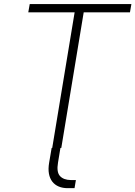

<svg xmlns="http://www.w3.org/2000/svg" viewBox="-20 -748 685 971"><path d="M285.6 0 273.4 74.2Q265.1 122.1 283.2 142.1Q301.3 162.1 338.4 162.6H363.8L356.9 203.6H322.3Q296.9 203.6 277.1 195.3Q257.3 187 244.6 170.7Q231.9 154.3 227.5 130.4Q223.1 106.4 228.5 74.7L241.2 0ZM123 -685.5 130.4 -727.5H644.5L637.2 -685.5H403.3L290 0H244.1L357.4 -685.5Z"/></svg>

Font: Inter 16pt ExtraLight
Style: Italic
Weight: 250
Italic angle: -9.3988°
Version: Version 4.001;git-66647c0bb